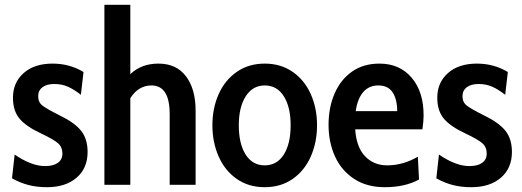

<svg xmlns="http://www.w3.org/2000/svg" viewBox="-20 -770 2174 800"><path d="M30 -27 41 -126Q111 -78 168 -78Q202 -78 221 -91.5Q240 -105 240 -130Q240 -157 222 -173Q204 -189 149 -215Q89 -243 61.5 -275.5Q34 -308 34 -363Q34 -426 78.5 -465.5Q123 -505 199 -505Q270 -505 328 -470L317 -375Q289 -397 263.5 -408.5Q238 -420 206 -420Q175 -420 157 -406.5Q139 -393 139 -369Q139 -344 157 -330Q175 -316 229 -289Q291 -259 318 -225Q345 -191 345 -137Q345 -69 299 -29.5Q253 10 176 10Q134 10 99 1Q64 -8 30 -27Z M795 -309V0H687V-295Q687 -414 611 -414Q557 -414 523 -361V0H415V-750H523V-461Q569 -505 640 -505Q715 -505 755 -452Q795 -399 795 -309Z M865 -248Q865 -319 891 -377.5Q917 -436 966.5 -470.5Q1016 -505 1083 -505Q1150 -505 1199.5 -470.5Q1249 -436 1275 -377.5Q1301 -319 1301 -248Q1301 -177 1275 -118Q1249 -59 1199.5 -24.5Q1150 10 1083 10Q1016 10 966.5 -24.5Q917 -59 891 -118Q865 -177 865 -248ZM1191 -248Q1191 -324 1162.5 -369Q1134 -414 1083 -414Q1033 -414 1004 -369Q975 -324 975 -248Q975 -171 1003.5 -126Q1032 -81 1083 -81Q1134 -81 1162.5 -126Q1191 -171 1191 -248Z M1740 -231H1460Q1465 -156 1501.5 -118.5Q1538 -81 1593 -81Q1659 -81 1721 -117L1726 -22Q1667 10 1583 10Q1508 10 1455 -25Q1402 -60 1375.5 -119Q1349 -178 1349 -250Q1349 -322 1374 -380Q1399 -438 1446.5 -471.5Q1494 -505 1561 -505Q1645 -505 1695 -446.5Q1745 -388 1745 -289Q1745 -264 1740 -231ZM1635 -307Q1635 -356 1616 -385Q1597 -414 1556 -414Q1518 -414 1494 -387Q1470 -360 1462 -307Z M1798 -27 1809 -126Q1879 -78 1936 -78Q1970 -78 1989 -91.5Q2008 -105 2008 -130Q2008 -157 1990 -173Q1972 -189 1917 -215Q1857 -243 1829.5 -275.5Q1802 -308 1802 -363Q1802 -426 1846.5 -465.5Q1891 -505 1967 -505Q2038 -505 2096 -470L2085 -375Q2057 -397 2031.5 -408.5Q2006 -420 1974 -420Q1943 -420 1925 -406.5Q1907 -393 1907 -369Q1907 -344 1925 -330Q1943 -316 1997 -289Q2059 -259 2086 -225Q2113 -191 2113 -137Q2113 -69 2067 -29.5Q2021 10 1944 10Q1902 10 1867 1Q1832 -8 1798 -27Z"/></svg>

Font: Cabin Condensed SemiBold
Style: Regular
Weight: 600
Width: 3
Designer: Pablo Impallari
Foundry: Pablo Impallari. http://www.impallari.com Igino Marini. http://www.ikern.com
Version: Version 2.001